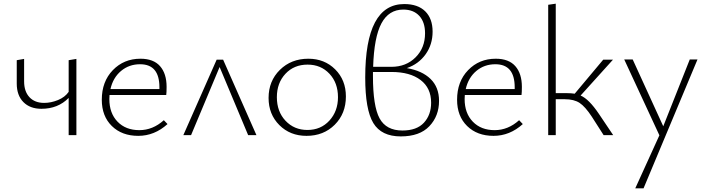

<svg xmlns="http://www.w3.org/2000/svg" viewBox="-20 -734 3843 1043"><path d="M353 -407 395 -414V0H353V-202Q295 -143 205 -143Q143 -143 107 -179.5Q71 -216 71 -280V-407L111 -414V-292Q111 -237 140 -206Q169 -175 220 -175Q257 -175 295 -190.5Q333 -206 353 -235Z M870 -81 890 -60Q819 4 731 4Q642 4 587.5 -49.5Q533 -103 533 -192Q533 -291 593 -353Q653 -415 743 -415Q814 -415 849.5 -374.5Q885 -334 885 -262Q885 -231 883 -218H575Q574 -211 574 -196Q574 -119 618.5 -73Q663 -27 737 -27Q810 -27 870 -81ZM741 -385Q681 -385 637.5 -348.5Q594 -312 580 -250H846V-260Q846 -385 741 -385Z M1373 0H1328L1173 -370L1018 0H976L1157 -410H1192Z M1645 4Q1556 4 1497.5 -54.5Q1439 -113 1439 -202Q1439 -294 1500.5 -354.5Q1562 -415 1655 -415Q1743 -415 1801 -357Q1859 -299 1859 -210Q1859 -117 1798.5 -56.5Q1738 4 1645 4ZM1650 -28Q1723 -28 1769.5 -79Q1816 -130 1816 -206Q1816 -284 1769.5 -333.5Q1723 -383 1651 -383Q1577 -383 1530.5 -333Q1484 -283 1484 -206Q1484 -128 1531 -78Q1578 -28 1650 -28Z M2190 -364Q2273 -350 2319 -305Q2365 -260 2365 -186Q2365 -104 2312.5 -48.5Q2260 7 2157 7Q2052 7 2008 -65.5Q1964 -138 1964 -313Q1964 -712 2176 -712Q2250 -712 2290 -672.5Q2330 -633 2330 -562Q2330 -492 2292 -439Q2254 -386 2190 -364ZM2171 -682Q2092 -682 2052 -607Q2012 -532 2007 -371H2106Q2186 -371 2237.5 -422.5Q2289 -474 2289 -553Q2289 -614 2257.5 -648Q2226 -682 2171 -682ZM2166 -25Q2244 -25 2283 -67.5Q2322 -110 2322 -176Q2322 -256 2264.5 -299.5Q2207 -343 2107 -343H2006V-321Q2006 -157 2042 -91Q2078 -25 2166 -25Z M2800 -81 2820 -60Q2749 4 2661 4Q2572 4 2517.5 -49.5Q2463 -103 2463 -192Q2463 -291 2523 -353Q2583 -415 2673 -415Q2744 -415 2779.5 -374.5Q2815 -334 2815 -262Q2815 -231 2813 -218H2505Q2504 -211 2504 -196Q2504 -119 2548.5 -73Q2593 -27 2667 -27Q2740 -27 2800 -81ZM2671 -385Q2611 -385 2567.5 -348.5Q2524 -312 2510 -250H2776V-260Q2776 -385 2671 -385Z M3233 -116 3311 0H3259L3195 -100Q3159 -155 3128.5 -175Q3098 -195 3048 -195H2999V0H2958V-708L2999 -714V-228H3060Q3082 -228 3102 -225L3257 -410H3310L3134 -215Q3179 -196 3233 -116Z M3727 -411H3769L3476 289H3431L3562 1L3371 -411H3417L3583 -48Z"/></svg>

Font: EauTestInfant Light
Style: Regular
Weight: 300
Designer: Christian Thalmann (Catharsis Fonts)
Version: Version 0.001;PS 000.001;hotconv 1.0.88;makeotf.lib2.5.64775